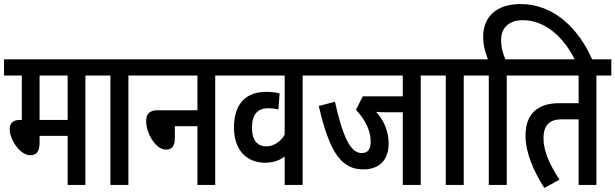

<svg xmlns="http://www.w3.org/2000/svg" viewBox="-20 -916 3048 951"><path d="M403 -542H477V-622H0V-542H88V-322H79C40 -322 28 -302 28 -276C28 -224 80 -147 130 -147C159 -147 176 -164 176 -208V-243H315V0H403ZM315 -542V-322H176V-542Z M616 -542H690V-622H465V-542H527V0H616Z M678 -622V-542H958V-370H763C718 -370 704 -350 704 -315C704 -256 751 -175 802 -175C833 -175 846 -194 846 -231V-291H958V0H1046V-542H1120V-622Z M1553 -542V-622H1108V-542H1390V-249C1371 -214 1334 -191 1300 -191C1254 -191 1228 -222 1228 -283C1228 -352 1258 -380 1310 -380C1326 -380 1342 -378 1359 -374L1365 -453C1347 -458 1324 -461 1299 -461C1202 -461 1139 -406 1139 -285C1139 -166 1207 -110 1294 -110C1331 -110 1365 -121 1390 -141V0H1479V-542Z M2064 -542H2138V-622H1541V-542H1975V-439H1777L1743 -372C1786 -327 1816 -272 1816 -215C1816 -178 1804 -158 1771 -158C1715 -158 1678 -240 1639 -412L1559 -391C1613 -156 1673 -77 1780 -77C1861 -77 1905 -126 1905 -205C1905 -267 1881 -320 1843 -362C1858 -360 1874 -360 1889 -360H1975V0H2064Z M2277 -542H2351V-622H2126V-542H2188V0H2277Z M2490 -542H2564V-622H2483C2472 -649 2462 -679 2462 -717C2462 -779 2501 -816 2570 -816C2682 -816 2775 -729 2830 -615H2916C2846 -778 2721 -896 2558 -896C2442 -896 2373 -835 2373 -734C2373 -693 2384 -653 2397 -622H2339V-542H2401V0H2490Z M2934 -542H3008V-622H2552V-542H2846V-405H2751C2645 -405 2583 -354 2583 -244C2583 -161 2621 -72 2676 15L2751 -26C2701 -104 2672 -168 2672 -231C2672 -299 2705 -325 2763 -325H2846V0H2934Z"/></svg>

Font: Noto Sans Devanagari ExtraCondensed Medium
Style: Regular
Weight: 500
Width: 2
Designer: Jelle Bosma - Monotype Design Team
Foundry: Monotype Imaging Inc.
Version: Version 2.004